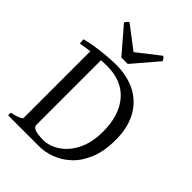

<svg xmlns="http://www.w3.org/2000/svg" viewBox="-243 -965 1078 1078"><g transform="rotate(45 296.5 -426.0)"><path d="M24 0V-21Q58 -28 77 -36.5Q96 -45 96 -51V-581Q76 -578 58.5 -575.5Q41 -573 24 -570L21 -601Q49 -609 88.5 -615.5Q128 -622 171.5 -626Q215 -630 253 -630Q344 -630 410.5 -594.5Q477 -559 513 -492Q549 -425 549 -330Q549 -239 522.5 -175.5Q496 -112 454 -73.5Q412 -35 364 -17.5Q316 0 273 0H244Q207 0 178 0Q149 0 118 0Q87 0 40 0ZM466 -312Q466 -441 402.5 -515Q339 -589 222 -589Q197 -589 174 -588V-75Q174 -61 187 -53.5Q200 -46 220.5 -43.5Q241 -41 263 -41Q296 -41 331.5 -57.5Q367 -74 397.5 -107.5Q428 -141 447 -191.5Q466 -242 466 -312ZM295 -679H244L115 -829Q122 -839 125 -843Q128 -847 136 -852L271 -749L403 -852Q411 -847 414 -843Q417 -839 423 -829Z"/></g></svg>

Font: ChillKai
Style: Regular
Weight: 400
Designer: ChillType
Foundry: 寒蝉字型
Version: Version 2.000